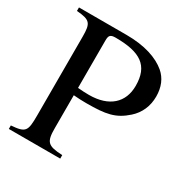

<svg xmlns="http://www.w3.org/2000/svg" viewBox="-156 -784 868 906"><g transform="rotate(30 278.5 -331.0)"><path d="M16 -662V-643C90 -637 100 -625 100 -551V-122C100 -36 94 -25 16 -19V0H296V-19C215 -23 202 -36 202 -112V-291C229 -289 245 -288 271 -288C378 -288 427 -297 485 -349C522 -382 542 -427 542 -480C542 -530 525 -571 492 -599C447 -637 375 -662 275 -662ZM202 -589C202 -616 208 -625 237 -625C373 -625 433 -585 433 -475C433 -385 373 -328 263 -328C243 -328 225 -329 202 -331Z"/></g></svg>

Font: XITS Math
Style: Regular
Weight: 400
Designer: MicroPress Inc., with final additions and corrections provided by Coen Hoffman, Elsevier (retired)
Version: Version 1.108